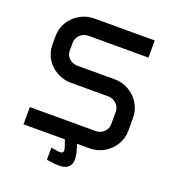

<svg xmlns="http://www.w3.org/2000/svg" viewBox="-149 -811 982 1078"><g transform="rotate(20 341.5 -272.0)"><path d="M250.5 69.8Q280.8 74.7 289.3 75.7Q297.9 76.7 304.2 76.7Q324.2 76.7 324.2 61.5Q324.2 54.2 320.8 42.2Q317.4 30.3 306.2 0H59.1V-103H452.1Q481 -103 501.2 -122.3Q521.5 -141.6 521.5 -168.9V-243.7Q521.5 -271 501.2 -290.5Q481 -310.1 452.1 -310.1H231Q183.6 -310.1 144.3 -332.3Q105 -354.5 81.8 -392.1Q58.6 -429.7 58.6 -475.1V-526.4Q58.6 -572.8 81.8 -610.8Q105 -648.9 144.3 -671.6Q183.6 -694.3 231 -694.3H590.3V-591.8H231Q202.6 -591.8 182.1 -571.8Q161.6 -551.8 161.6 -523.4V-475.6Q161.6 -449.7 182.1 -431.2Q202.6 -412.6 231 -412.6H452.1Q500 -412.6 539.1 -389.9Q578.1 -367.2 601.3 -328.9Q624.5 -290.5 624.5 -244.1V-168.5Q624.5 -122.1 601.3 -83.7Q578.1 -45.4 539.1 -22.7Q500 0 452.1 0H378.4Q397.9 52.7 397.9 86.4Q397.9 149.9 323.7 149.9Q311.5 149.9 297.1 148.4Q282.7 147 250.5 142.1Z"/></g></svg>

Font: Anta
Style: Regular
Weight: 400
Designer: Sergej Lebedev
Foundry: Sergej Lebedev
Version: Version 1.000; ttfautohint (v1.8.4.7-5d5b)